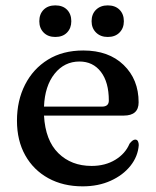

<svg xmlns="http://www.w3.org/2000/svg" viewBox="-20 -664 564 696"><path d="M482.5 -293Q482.5 -245 428.5 -245H139.5Q144.5 -155 191.5 -108.8Q238.5 -62.5 312 -62.5Q361.5 -62.5 398 -84.8Q434.5 -107 449.5 -143Q461 -158 470 -158Q477 -158 480 -152Q483 -146 483 -138Q480 -97 453 -63Q426 -29 381.2 -8.8Q336.5 11.5 279.5 11.5Q209 11.5 155.2 -18Q101.5 -47.5 71.5 -101Q41.5 -154.5 41.5 -226.5Q41.5 -299.5 70.8 -357Q100 -414.5 153.8 -447.8Q207.5 -481 282 -481Q374 -481 428.2 -428.5Q482.5 -376 482.5 -293ZM268 -441Q213.5 -441 178 -396.8Q142.5 -352.5 139.5 -277.5H349.5Q374.5 -277.5 374.5 -299.5Q374.5 -366 345.8 -403.5Q317 -441 268 -441ZM180.5 -530Q154 -530 138.2 -546Q122.5 -562 122.5 -587Q122.5 -613 138.2 -628.8Q154 -644.5 180.5 -644.5Q207.5 -644.5 223 -628.8Q238.5 -613 238.5 -587Q238.5 -562 223 -546Q207.5 -530 180.5 -530ZM370.5 -530Q344.5 -530 328.2 -546Q312 -562 312 -587Q312 -613 328.2 -628.8Q344.5 -644.5 370.5 -644.5Q397.5 -644.5 413.2 -628.8Q429 -613 429 -587Q429 -562 413.2 -546Q397.5 -530 370.5 -530Z"/></svg>

Font: Fraunces 9pt S000
Style: Regular
Weight: 400
Version: Version 1.000; ttfautohint (v1.8.3)